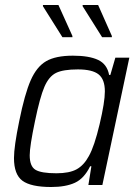

<svg xmlns="http://www.w3.org/2000/svg" viewBox="-20 -741 552 769"><path d="M36 -108Q36 -154 57 -256Q79 -365 103 -419.5Q127 -474 165 -496Q203 -518 272 -518Q337 -518 373 -501Q409 -484 417 -441H422L442 -510H498L390 0H334L346 -75H341Q317 -26 280 -9Q243 8 185 8Q104 8 70 -17Q36 -42 36 -108ZM336 -116Q358 -155 379 -243.5Q400 -332 400 -375Q400 -423 375 -443Q350 -463 292 -463Q233 -463 204.5 -449Q176 -435 158 -393.5Q140 -352 120 -255Q99 -155 99 -119Q99 -75 122 -61Q145 -47 206 -47Q258 -47 287 -63Q316 -79 336 -116ZM230 -592 152 -716V-721H214L270 -597V-592ZM389 -592 311 -716V-721H373L428 -597V-592Z"/></svg>

Font: Saira Semi Condensed Light
Style: Italic
Weight: 300
Width: 4
Italic angle: -12°
Designer: Hector Gatti with collaboration of the Omnibus-Type team
Foundry: Omnibus-Type
Version: Version 1.001; ttfautohint (v1.8)